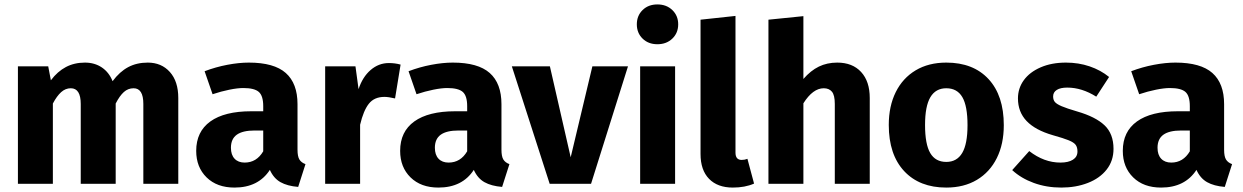

<svg xmlns="http://www.w3.org/2000/svg" viewBox="-20 -831 5618 868"><path d="M786 -388V0H628V-361Q628 -432 584 -432Q559 -432 540 -415Q521 -398 503 -363V0H345V-361Q345 -432 300 -432Q276 -432 256.5 -414.5Q237 -397 219 -363V0H61V-531H198L210 -468Q240 -508 278 -528Q316 -548 364 -548Q408 -548 440.5 -526Q473 -504 489 -464Q521 -507 559.5 -527.5Q598 -548 648 -548Q710 -548 748 -505.5Q786 -463 786 -388Z M1361 -89 1328 14Q1279 10 1248 -7.5Q1217 -25 1200 -63Q1148 17 1040 17Q961 17 914 -29Q867 -75 867 -149Q867 -236 931 -282Q995 -328 1116 -328H1170V-351Q1170 -398 1150 -415.5Q1130 -433 1080 -433Q1054 -433 1017 -425.5Q980 -418 941 -405L905 -509Q955 -528 1007.5 -538Q1060 -548 1105 -548Q1219 -548 1272 -501Q1325 -454 1325 -360V-154Q1325 -124 1333.5 -110Q1342 -96 1361 -89ZM1170 -147V-241H1131Q1077 -241 1050.5 -222Q1024 -203 1024 -163Q1024 -131 1040.5 -113.5Q1057 -96 1086 -96Q1140 -96 1170 -147Z M1791 -539 1766 -386Q1736 -393 1718 -393Q1672 -393 1647.5 -362Q1623 -331 1608 -267V0H1450V-531H1587L1601 -428Q1619 -483 1655.5 -514.5Q1692 -546 1738 -546Q1766 -546 1791 -539Z M2283 -89 2250 14Q2201 10 2170 -7.5Q2139 -25 2122 -63Q2070 17 1962 17Q1883 17 1836 -29Q1789 -75 1789 -149Q1789 -236 1853 -282Q1917 -328 2038 -328H2092V-351Q2092 -398 2072 -415.5Q2052 -433 2002 -433Q1976 -433 1939 -425.5Q1902 -418 1863 -405L1827 -509Q1877 -528 1929.5 -538Q1982 -548 2027 -548Q2141 -548 2194 -501Q2247 -454 2247 -360V-154Q2247 -124 2255.5 -110Q2264 -96 2283 -89ZM2092 -147V-241H2053Q1999 -241 1972.5 -222Q1946 -203 1946 -163Q1946 -131 1962.5 -113.5Q1979 -96 2008 -96Q2062 -96 2092 -147Z M2652 0H2465L2294 -531H2466L2560 -120L2658 -531H2819Z M3032 0H2874V-531H3032ZM3046 -721Q3046 -682 3019.5 -656.5Q2993 -631 2952 -631Q2911 -631 2885 -656.5Q2859 -682 2859 -721Q2859 -760 2885 -785.5Q2911 -811 2952 -811Q2993 -811 3019.5 -785.5Q3046 -760 3046 -721Z M3147 -135V-742L3305 -759V-141Q3305 -108 3333 -108Q3347 -108 3359 -113L3389 -1Q3348 17 3293 17Q3224 17 3185.5 -22.5Q3147 -62 3147 -135Z M3912 -388V0H3754V-361Q3754 -401 3741 -416.5Q3728 -432 3704 -432Q3655 -432 3612 -364V0H3454V-742L3612 -758V-474Q3645 -512 3682 -530Q3719 -548 3765 -548Q3834 -548 3873 -505.5Q3912 -463 3912 -388Z M4518 -265Q4518 -180 4486.5 -116.5Q4455 -53 4396.5 -18Q4338 17 4258 17Q4137 17 4067.5 -57.5Q3998 -132 3998 -266Q3998 -351 4029.5 -414.5Q4061 -478 4119.5 -513Q4178 -548 4258 -548Q4380 -548 4449 -473.5Q4518 -399 4518 -265ZM4162 -266Q4162 -179 4185.5 -139Q4209 -99 4258 -99Q4306 -99 4330 -139.5Q4354 -180 4354 -265Q4354 -352 4330.5 -392Q4307 -432 4258 -432Q4210 -432 4186 -391.5Q4162 -351 4162 -266Z M4994 -483 4936 -394Q4871 -435 4805 -435Q4774 -435 4757.5 -424.5Q4741 -414 4741 -395Q4741 -380 4748.5 -370.5Q4756 -361 4779 -351Q4802 -341 4850 -327Q4933 -303 4973.5 -264.5Q5014 -226 5014 -158Q5014 -104 4983 -64.5Q4952 -25 4898 -4Q4844 17 4778 17Q4711 17 4653.5 -4Q4596 -25 4556 -62L4633 -148Q4700 -96 4774 -96Q4810 -96 4830.5 -109Q4851 -122 4851 -146Q4851 -165 4843 -176Q4835 -187 4812 -196.5Q4789 -206 4739 -220Q4660 -243 4621 -284Q4582 -325 4582 -386Q4582 -432 4608.5 -468.5Q4635 -505 4684.5 -526.5Q4734 -548 4799 -548Q4856 -548 4906 -531Q4956 -514 4994 -483Z M5550 -89 5517 14Q5468 10 5437 -7.5Q5406 -25 5389 -63Q5337 17 5229 17Q5150 17 5103 -29Q5056 -75 5056 -149Q5056 -236 5120 -282Q5184 -328 5305 -328H5359V-351Q5359 -398 5339 -415.5Q5319 -433 5269 -433Q5243 -433 5206 -425.5Q5169 -418 5130 -405L5094 -509Q5144 -528 5196.5 -538Q5249 -548 5294 -548Q5408 -548 5461 -501Q5514 -454 5514 -360V-154Q5514 -124 5522.5 -110Q5531 -96 5550 -89ZM5359 -147V-241H5320Q5266 -241 5239.5 -222Q5213 -203 5213 -163Q5213 -131 5229.5 -113.5Q5246 -96 5275 -96Q5329 -96 5359 -147Z"/></svg>

Font: FiraGOUPP
Style: Bold
Weight: 700
Designer: bBox Type
Foundry: bBox Type GmbH
Version: Version 1.001